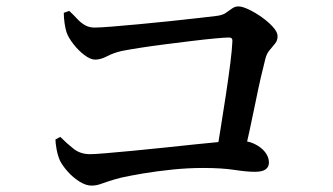

<svg xmlns="http://www.w3.org/2000/svg" viewBox="-20 -656 1040 599"><path d="M653 -161Q660 -204 668.5 -256.5Q677 -309 685 -362Q693 -415 698.5 -458.5Q704 -502 705 -527Q706 -539 695 -539Q682 -539 650 -536Q618 -533 577 -528Q536 -523 493 -517.5Q450 -512 415 -506.5Q380 -501 360 -497Q334 -491 314 -480.5Q294 -470 277 -470Q262 -470 243 -484.5Q224 -499 209 -518.5Q194 -538 188 -554Q184 -566 181.5 -583.5Q179 -601 179 -616L196 -622Q210 -609 221 -597Q232 -585 245 -577.5Q258 -570 275 -570Q291 -570 328.5 -573Q366 -576 414 -580.5Q462 -585 510 -590Q558 -595 597 -599.5Q636 -604 653 -606Q673 -608 684 -615.5Q695 -623 704 -629.5Q713 -636 724 -636Q736 -636 756 -626.5Q776 -617 796.5 -602.5Q817 -588 831.5 -572Q846 -556 846 -543Q846 -530 838.5 -520.5Q831 -511 821.5 -500Q812 -489 808 -473Q802 -450 794 -415.5Q786 -381 777.5 -338.5Q769 -296 759 -250.5Q749 -205 739 -161ZM265 -77Q248 -77 228 -89.5Q208 -102 191.5 -120.5Q175 -139 167 -155Q160 -171 156.5 -190.5Q153 -210 153 -221L168 -229Q189 -208 210 -191.5Q231 -175 261 -175Q275 -175 310 -178Q345 -181 393 -185.5Q441 -190 493 -195.5Q545 -201 592.5 -206Q640 -211 674 -214Q708 -217 720 -217Q751 -218 773 -207.5Q795 -197 807 -181.5Q819 -166 819 -149Q819 -135 808.5 -127.5Q798 -120 775 -120Q750 -120 711 -126Q672 -132 613 -132Q567 -132 518 -127Q469 -122 427.5 -115Q386 -108 359 -102Q335 -96 319 -90.5Q303 -85 291 -81Q279 -77 265 -77Z"/></svg>

Font: Noto Serif SC ExtraLight SemiBold
Style: Regular
Weight: 600
Version: Version 2.002-H1;hotconv 1.1.0;makeotfexe 2.6.0